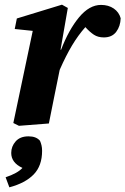

<svg xmlns="http://www.w3.org/2000/svg" viewBox="-20 -528 536 821"><path d="M37 -2 120 -396 43 -404 52 -449 245 -508 270 -494 239 -316 241 -315Q274 -401 318 -454Q362 -507 412 -507Q444 -507 466.5 -491.5Q489 -476 496 -450Q495 -416 477 -392Q459 -368 424 -368Q399 -368 381.5 -379.5Q364 -391 345 -412Q314 -377 288 -333.5Q262 -290 236 -231L235 -228Q223 -169 211.5 -112.5Q200 -56 189 0L61 10ZM160 117Q160 181 124 218Q88 255 20 273L4 230Q55 213 76 190Q28 168 28 126Q28 98 47 76.5Q66 55 102 55Q135 55 151 74Q155 83 157.5 93.5Q160 104 160 117Z"/></svg>

Font: Source Serif 4 SmText
Style: Bold Italic
Weight: 700
Italic angle: -12°
Designer: Frank Grießhammer
Foundry: Adobe
Version: Version 4.005;hotconv 1.1.0;makeotfexe 2.6.0